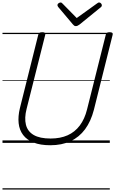

<svg xmlns="http://www.w3.org/2000/svg" viewBox="-20 -1149 927 1544"><path d="M385 19Q305 19 250.5 -2.5Q196 -24 166 -63.5Q136 -103 130 -158Q124 -213 140 -279L288 -871Q291 -881 297.5 -885.5Q304 -890 320 -890Q334 -890 340.5 -885.5Q347 -881 344 -870L194 -274Q175 -200 188.5 -146Q202 -92 251 -63.5Q300 -35 387 -35Q465 -35 523.5 -61Q582 -87 621.5 -139.5Q661 -192 680 -269L831 -871Q833 -881 839.5 -885.5Q846 -890 862 -890Q891 -890 886 -870L735 -266Q711 -173 664 -109.5Q617 -46 547 -13.5Q477 19 385 19ZM777 -1129Q786 -1129 792.5 -1121.5Q799 -1114 799 -1107Q799 -1102 797.5 -1098.5Q796 -1095 791 -1091L620 -952Q611 -946 604.5 -942.5Q598 -939 590 -939Q582 -939 577 -942.5Q572 -946 566 -953L448 -1093Q445 -1097 443.5 -1101Q442 -1105 442 -1108Q442 -1117 451 -1123Q460 -1129 467 -1129Q473 -1129 476.5 -1126Q480 -1123 484 -1119L597 -1004L757 -1119Q764 -1124 768 -1126.5Q772 -1129 777 -1129ZM0 365H863V375H0ZM0 -20H863V0H0ZM0 -505H863V-500H0ZM0 -885H863V-875H0Z"/></svg>

Font: Playwrite IS Guides
Style: Regular
Weight: 400
Designer: Veronika Burian, José Scaglione
Foundry: TypeTogether
Version: Version 1.003